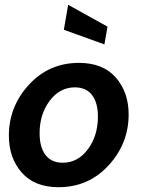

<svg xmlns="http://www.w3.org/2000/svg" viewBox="-20 -770 589 800"><path d="M224 10Q124 10 70.5 -51Q17 -112 17 -205Q17 -326 100.5 -417Q184 -508 309 -508Q409 -508 462.5 -447Q516 -386 516 -293Q516 -172 432.5 -81Q349 10 224 10ZM292 -406Q229 -406 187 -350Q145 -294 145 -215Q145 -157 169.5 -124.5Q194 -92 241 -92Q305 -92 346.5 -148.5Q388 -205 388 -284Q388 -342 363.5 -374Q339 -406 292 -406ZM415 -585 246 -646 264 -750 428 -659Z"/></svg>

Font: Cabin
Style: Bold Italic
Weight: 700
Designer: Pablo Impallari
Foundry: Pablo Impallari. www.impallari.com Igino Marini. www.ikern.com
Version: Version 1.005